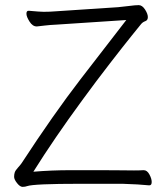

<svg xmlns="http://www.w3.org/2000/svg" viewBox="-20 -723 640 748"><path d="M86 2Q78 5 68 5Q58 5 46.5 -9.5Q35 -24 35 -34Q35 -44 37.5 -51.5Q40 -59 50 -70Q60 -81 64 -87Q188 -277 293.5 -414Q399 -551 472 -645L199 -627Q175 -626 154.5 -623.5Q134 -621 124 -620H123Q107 -620 95 -639Q83 -658 83 -669.5Q83 -681 91 -681H93Q137 -677 150 -677Q174 -677 198 -679L440 -695Q463 -697 485 -700Q507 -703 520.5 -703Q534 -703 545 -686Q556 -669 556 -656.5Q556 -644 546 -640.5Q536 -637 529.5 -629Q523 -621 493.5 -584.5Q464 -548 409 -477Q354 -406 300 -332Q190 -182 110 -54Q182 -60 254 -60H374Q422 -60 451 -59.5Q480 -59 502 -59Q524 -59 539 -60H540Q553 -60 562 -43.5Q571 -27 571 -14Q571 -1 562 -1H560Q522 -5 457 -7H292Q112 -7 86 2Z"/></svg>

Font: LXGW WenKai TC Light
Style: Regular
Weight: 300
Designer: LXGW / Fontworks Inc.
Foundry: LXGW / Fontworks Inc.
Version: Version 1.330